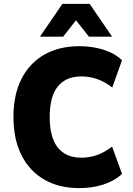

<svg xmlns="http://www.w3.org/2000/svg" viewBox="-20 -953 683 985"><path d="M386 12Q282 12 206.5 -32Q131 -76 90 -157.5Q49 -239 49 -353Q49 -467 90 -548Q131 -629 207 -672.5Q283 -716 387 -716Q454 -716 511 -698Q568 -680 606 -644L556 -504Q517 -534 478 -547.5Q439 -561 397 -561Q319 -561 277 -510Q235 -459 235 -353Q235 -248 276.5 -196Q318 -144 397 -144Q439 -144 477.5 -157.5Q516 -171 555 -201L606 -61Q568 -25 511 -6.5Q454 12 386 12ZM185 -765 300 -933H440L555 -765H436L370 -849L304 -765Z"/></svg>

Font: Nunito Sans 10pt SemiCondensed Black
Style: Regular
Weight: 900
Width: 4
Designer: Vernon Adams
Foundry: Vernon Adams
Version: Version 3.101;gftools[0.9.27]